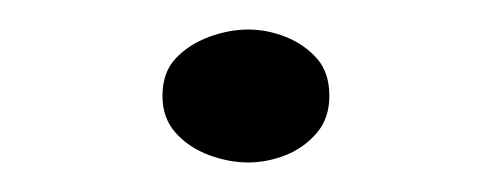

<svg xmlns="http://www.w3.org/2000/svg" viewBox="-20 -354 333 130"><path d="M148 -334Q161 -334 173.5 -329Q186 -324 194.5 -314.5Q203 -305 203 -289Q203 -274 194.5 -264Q186 -254 173.5 -249Q161 -244 148 -244Q135 -244 121.5 -249Q108 -254 99 -264Q90 -274 90 -289Q90 -305 99 -314.5Q108 -324 121.5 -329Q135 -334 148 -334Z"/></svg>

Font: Kalnia SemiExpanded Thin
Style: Regular
Weight: 250
Width: 6
Designer: Frida Medrano
Foundry: Frida Medrano
Version: Version 1.105